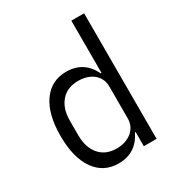

<svg xmlns="http://www.w3.org/2000/svg" viewBox="-174 -828 877 951"><g transform="rotate(-30 264.0 -353.0)"><path d="M377 -81H373Q328 12 228 12Q142 12 93.5 -57Q45 -126 45 -250Q45 -374 93.5 -443Q142 -512 228 -512Q328 -512 373 -419H377V-718H450V0H377ZM257 -57Q281 -57 303 -64Q325 -71 341.5 -84Q358 -97 367.5 -116Q377 -135 377 -160V-340Q377 -366 367.5 -385Q358 -404 341.5 -417Q325 -430 303 -436.5Q281 -443 257 -443Q193 -443 158 -402Q123 -361 123 -293V-208Q123 -140 158 -98.5Q193 -57 257 -57Z"/></g></svg>

Font: PlemolJP
Style: Regular
Weight: 400
Monospace: yes
Version: v2.0.4; ttfautohint (v1.8.4.7-5d5b-dirty) -l 6 -r 45 -G 200 